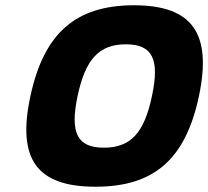

<svg xmlns="http://www.w3.org/2000/svg" viewBox="-20 -699 789 728"><path d="M342 9C120 9 44 -95 95 -333C146 -573 267 -679 488 -679C709 -679 785 -573 734 -333C683 -95 564 9 342 9ZM274 -334C245 -196 272 -139 374 -139C476 -139 527 -196 556 -334C586 -474 559 -531 457 -531C354 -531 303 -472 274 -334Z"/></svg>

Font: LT Wave Black
Style: Italic
Weight: 900
Designer: Daniel Lyons
Version: Version 2.5 (Glyphs App)